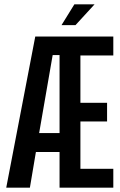

<svg xmlns="http://www.w3.org/2000/svg" viewBox="-20 -873 556 893"><path d="M326 -853 266 -756H331L420 -853ZM144 -703 9 0H119L147 -166H257V0H507V-88H354V-308H478V-395H354V-615H507V-703ZM162 -254 225 -617H257V-254Z"/></svg>

Font: Modon Arabic
Style: Bold
Weight: 700
Designer: Ahmedzaza
Foundry: Ahmedzaza
Version: Version 2.010